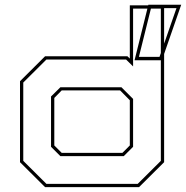

<svg xmlns="http://www.w3.org/2000/svg" viewBox="-20 -772 768 792"><path d="M553.5 0H166L62.5 -103V-437L166 -540H505.5L515.5 -530.5V-750H657V-103ZM548 -13.5 643.5 -108.5V-736.5H529V-498L500 -526.5H171.5L76 -431.5V-108.5L171.5 -13.5ZM490.5 -128H229L190.5 -166.5V-374L229 -412H481L529 -364V-166.5ZM485 -141.5 515.5 -172V-358.5L475.5 -399H234.5L204 -368V-172L234.5 -141.5ZM535 -523.5 592 -752.5H727.5L648 -523.5ZM553 -537.5H638L708 -738.5H603Z"/></svg>

Font: Tourney Expanded Thin
Style: Regular
Weight: 100
Width: 7
Designer: Tyler Finck
Foundry: Etcetera Type Co
Version: Version 1.010; ttfautohint (v1.8.3)